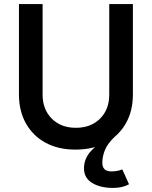

<svg xmlns="http://www.w3.org/2000/svg" viewBox="-20 -720 745 942"><path d="M350 14Q266 14 204 -19.5Q142 -53 107.5 -114Q73 -175 73 -256V-700H189V-256Q189 -183 234 -138Q279 -93 352 -93Q426 -93 471 -138Q516 -183 516 -256V-700H632V-256Q632 -175 597 -114Q562 -53 499 -19.5Q436 14 350 14ZM535 202Q472 202 432 177.5Q392 153 392 106Q392 56 430 17Q468 -22 527 -55H549Q508 -17 495 15.5Q482 48 482 78Q482 121 526 121Q556 121 580 111L613 184Q581 202 535 202Z"/></svg>

Font: Figtree SemiBold
Style: Regular
Weight: 600
Designer: Erik Kennedy
Foundry: Erik Kennedy
Version: Version 2.001; ttfautohint (v1.8.4.7-5d5b);gftools[0.9.27]